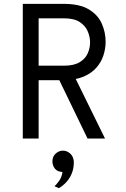

<svg xmlns="http://www.w3.org/2000/svg" viewBox="-20 -720 656 998"><path d="M98.5 0V-700H309.8Q394 -700 441.8 -671.1Q489.5 -642.2 509.2 -597.1Q529 -552 529 -503Q529 -468.1 517.9 -433.1Q506.8 -398 481.7 -369Q456.6 -340 415.3 -322.1Q374 -304.2 313.2 -303.2H180.8V0ZM435 0 281.5 -317.2 367.2 -322.8 525.8 0ZM180.8 -378.5H311.8Q364.1 -378.5 393.9 -396.6Q423.6 -414.6 435.9 -442.5Q448.2 -470.4 448.2 -500.5Q448.2 -527 436.6 -555.9Q425 -584.8 395.5 -604.8Q366 -624.8 311.8 -624.8H180.8ZM286.2 258.2 263.2 248Q271.1 241.6 286.1 221.8Q301 201.9 304.8 174Q278.1 172.9 265.3 156.6Q252.5 140.2 252.5 118.5Q252.5 93.4 269.5 78.2Q286.5 63 307.2 63Q329 63 346.4 79.7Q363.8 96.4 363.8 125.2Q363.8 166.1 343.8 200.8Q323.8 235.4 286.2 258.2Z"/></svg>

Font: Overpass Mono Light
Style: Regular
Weight: 300
Monospace: yes
Designer: Delve Withrington, Dave Bailey
Foundry: Delve Fonts LLC
Version: Version 4.000